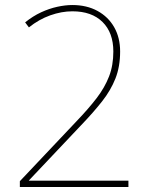

<svg xmlns="http://www.w3.org/2000/svg" viewBox="-20 -744 610 764"><path d="M491 0H59V-23L283 -260Q332 -311 364.5 -353.5Q397 -396 414 -440Q431 -484 431 -539Q431 -614 388 -656.5Q345 -699 268 -699Q225 -699 180 -683Q135 -667 95 -635L80 -655Q111 -680 143.5 -695Q176 -710 208 -717Q240 -724 268 -724Q325 -724 368 -700.5Q411 -677 434.5 -635.5Q458 -594 458 -539Q458 -479 439.5 -432Q421 -385 386.5 -341Q352 -297 303 -246L95 -26V-25H491Z"/></svg>

Font: Noto Sans Khmer Thin
Style: Regular
Weight: 250
Version: Version 2.003